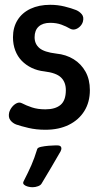

<svg xmlns="http://www.w3.org/2000/svg" viewBox="-20 -530 419 799"><path d="M169 10Q131 10 99 2.5Q67 -5 47 -12Q32 -18 23 -30Q14 -42 18 -61Q21 -73 29.5 -84Q38 -95 49.5 -100.5Q61 -106 72 -100Q89 -91 113 -83Q137 -75 169 -75Q210 -75 232 -93.5Q254 -112 254 -155Q254 -188 234 -207.5Q214 -227 164 -233Q136 -236 112 -247.5Q88 -259 70.5 -277Q53 -295 43.5 -320Q34 -345 34 -375Q34 -416 53 -446.5Q72 -477 107 -493.5Q142 -510 189 -510Q220 -510 248.5 -503Q277 -496 297 -488Q311 -482 320.5 -470.5Q330 -459 325 -440Q322 -429 313 -420Q304 -411 293 -408Q282 -405 271 -411Q256 -420 235.5 -427.5Q215 -435 189 -435Q158 -435 141 -419.5Q124 -404 124 -375Q124 -347 144 -330Q164 -313 214 -307Q255 -303 286.5 -283.5Q318 -264 336 -231.5Q354 -199 354 -155Q354 -105 331 -68Q308 -31 266.5 -10.5Q225 10 169 10ZM153 234Q149 241 138 245Q127 249 117 249H113Q106 249 96 246.5Q86 244 80 238.5Q74 233 78 225Q98 186 110.5 157.5Q123 129 135 90Q137 84 151 81Q165 78 182.5 76.5Q200 75 211 75H218Q227 75 231 78Q235 81 235.5 86.5Q236 92 232 100Q210 138 193 167Q176 196 153 234Z"/></svg>

Font: Winky Sans
Style: Regular
Weight: 400
Designer: Simon Atzbach
Foundry: typofactur
Version: Version 1.205